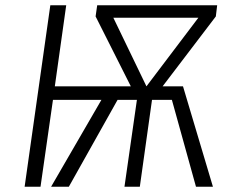

<svg xmlns="http://www.w3.org/2000/svg" viewBox="-20 -705 872 725"><path d="M795 -643 594 -379H671L784 0H720L629 -328H554L508 0H450L497 -328H424L240 0H173L363 -328H180L133 0H73L170 -685H230L187 -379H474L341 -643L347 -685H800ZM533 -379 729 -638H408Z"/></svg>

Font: FiraGO Light
Style: Italic
Weight: 300
Italic angle: -8°
Designer: bBox Type GmbH
Foundry: bBox Type GmbH
Version: Version 1.001